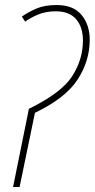

<svg xmlns="http://www.w3.org/2000/svg" viewBox="-20 -744 377 764"><path d="M58 0 119 -295Q240 -353 288.5 -427Q337 -501 337 -586Q337 -645 304.5 -684.5Q272 -724 205 -724Q158 -724 125 -710Q92 -696 67 -678L80 -658Q102 -674 132.5 -686.5Q163 -699 202 -699Q256 -699 283 -667.5Q310 -636 310 -583Q310 -507 267 -440.5Q224 -374 95 -311L32 0Z"/></svg>

Font: Noto Sans Display SemiCondensed Thin
Style: Italic
Weight: 250
Width: 4
Designer: Monotype Design team
Foundry: Monotype Imaging Inc.
Version: 1.000